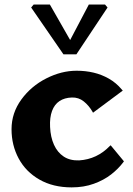

<svg xmlns="http://www.w3.org/2000/svg" viewBox="-20 -802 577 832"><path d="M30 -242Q30 -312.5 72.5 -370.8Q115 -429 180.5 -462.2Q246 -495.5 312 -495.5Q351 -495.5 385.8 -487.2Q420.5 -479 451.8 -461.2Q483 -443.5 507 -415L512 -409.5L383 -313.5Q382.5 -315.5 381 -317.5Q365.5 -344.5 343 -362.5Q320.5 -380.5 291.5 -379.5Q259.5 -378.5 237.8 -364Q216 -349.5 205.5 -321.2Q195 -293 197 -252Q199 -207.5 214 -174.5Q229 -141.5 256.2 -123.5Q283.5 -105.5 323 -107Q362 -109.5 395.2 -125.2Q428.5 -141 455.5 -169Q456.5 -169.5 459.5 -172.5L517 -103L515 -100Q493 -70.5 461.5 -46Q430 -21.5 386.8 -5.8Q343.5 10 290.5 10Q210 10 151 -23.8Q92 -57.5 61 -115Q30 -172.5 30 -242ZM115 -769.5 126 -782.5H196L284 -628.5L365 -782.5H435L446 -769.5L311 -566.5H255Z"/></svg>

Font: TMT Limkin
Style: Regular
Weight: 400
Designer: Gabriel Drozdov
Version: Version 1.000;Glyphs 3.1.2 (3151)